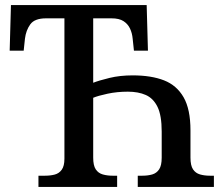

<svg xmlns="http://www.w3.org/2000/svg" viewBox="-20 -734 876 754"><path d="M131 0V-44H157Q178 -44 195 -48.5Q212 -53 222.5 -67.5Q233 -82 233 -111V-662H161Q116 -662 99 -638.5Q82 -615 78 -582L73 -535H18L23 -714H556L561 -535H506L501 -582Q499 -604 490.5 -622Q482 -640 465 -651Q448 -662 418 -662H346V-409Q369 -418 410 -428Q451 -438 501 -438Q574 -438 624 -418.5Q674 -399 701 -352Q728 -305 728 -222V-115Q728 -84 738 -69Q748 -54 765.5 -49Q783 -44 804 -44H820V0H521V-44H539Q561 -44 578 -49Q595 -54 605 -69Q615 -84 615 -115V-217Q615 -281 598.5 -314.5Q582 -348 552.5 -361Q523 -374 482 -374Q440 -374 402.5 -366Q365 -358 346 -350V-115Q346 -84 356 -69Q366 -54 383.5 -49Q401 -44 422 -44H440V0Z"/></svg>

Font: ET Text
Style: Regular
Weight: 470
Designer: Monotype Design Team
Foundry: Monotype Imaging Inc.
Version: Version 2.009